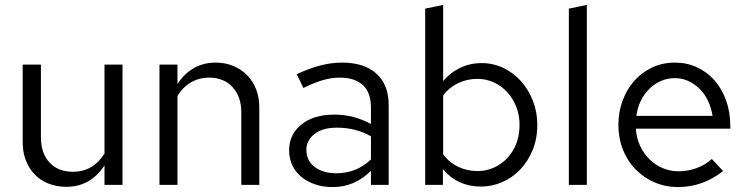

<svg xmlns="http://www.w3.org/2000/svg" viewBox="-20 -750 3033 779"><path d="M146 -488V-194Q146 -128 181 -90.5Q216 -53 276 -53Q357 -53 404 -127V-488H477V0H404V-79Q347 8 249 8Q210 8 177 -5Q144 -18 121 -42Q98 -66 85 -99Q72 -132 72 -173V-488Z M627 0V-488H700V-409Q727 -451 766 -473.5Q805 -496 855 -496Q894 -496 926.5 -482.5Q959 -469 982.5 -445Q1006 -421 1019 -388Q1032 -355 1032 -316V0H959V-295Q959 -357 924 -396Q889 -435 828 -435Q787 -435 753.5 -415Q720 -395 700 -360V0Z M1330 9Q1291 9 1258.5 -2Q1226 -13 1202.5 -32.5Q1179 -52 1166 -79.5Q1153 -107 1153 -140Q1153 -205 1203 -245Q1253 -285 1336 -285Q1378 -285 1415 -275Q1452 -265 1485 -247V-314Q1485 -375 1452 -405Q1419 -435 1359 -435Q1324 -435 1288.5 -424.5Q1253 -414 1211 -393Q1204 -407 1197.5 -421Q1191 -435 1184 -449Q1233 -472 1278 -484Q1323 -496 1368 -496Q1458 -496 1507.5 -451Q1557 -406 1557 -324V0H1485V-57Q1419 9 1330 9ZM1223 -142Q1223 -98 1257 -72.5Q1291 -47 1345 -47Q1426 -47 1485 -103V-197Q1424 -232 1347 -232Q1288 -232 1255.5 -206Q1223 -180 1223 -142Z M2160 -244Q2160 -187 2141 -141Q2122 -95 2090.5 -62Q2059 -29 2017.5 -11Q1976 7 1931 7Q1884 7 1845 -11Q1806 -29 1777 -64V0H1705V-715Q1723 -719 1741.5 -722.5Q1760 -726 1778 -730V-421Q1804 -453 1844.5 -473.5Q1885 -494 1935 -494Q1981 -494 2022 -474.5Q2063 -455 2093.5 -421Q2124 -387 2142 -341.5Q2160 -296 2160 -244ZM1917 -430Q1874 -430 1837.5 -412Q1801 -394 1778 -363V-124Q1802 -91 1838.5 -73.5Q1875 -56 1917 -56Q1953 -56 1984 -70Q2015 -84 2038.5 -109Q2062 -134 2075 -168Q2088 -202 2088 -243Q2088 -283 2074.5 -317Q2061 -351 2038 -376Q2015 -401 1984 -415.5Q1953 -430 1917 -430Z M2361 -730V0H2288V-715Z M2914 -56Q2831 9 2731 9Q2680 9 2636 -10Q2592 -29 2559 -62.5Q2526 -96 2507.5 -142.5Q2489 -189 2489 -244Q2489 -294 2505.5 -340Q2522 -386 2552 -420.5Q2582 -455 2624.5 -475.5Q2667 -496 2719 -496Q2767 -496 2808 -477Q2849 -458 2879 -424Q2909 -390 2926 -342.5Q2943 -295 2943 -239V-228H2560Q2562 -191 2576.5 -159.5Q2591 -128 2614.5 -104.5Q2638 -81 2668.5 -68Q2699 -55 2734 -55Q2771 -55 2806.5 -68Q2842 -81 2868 -105Q2879 -93 2891 -80.5Q2903 -68 2914 -56ZM2718 -433Q2687 -433 2660.5 -421Q2634 -409 2613.5 -388.5Q2593 -368 2579.5 -340Q2566 -312 2562 -280H2871Q2866 -312 2853 -340Q2840 -368 2819.5 -388.5Q2799 -409 2773.5 -421Q2748 -433 2718 -433Z"/></svg>

Font: Rosa Sans Light
Style: Regular
Weight: 300
Designer: Pentagram / MCKL
Foundry: Pentagram / MCKL
Version: Version 1.005;September 16, 2019;FontCreator 11.5.0.2425 64-